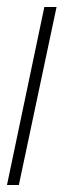

<svg xmlns="http://www.w3.org/2000/svg" viewBox="-20 -530 182 550"><path d="M0 0 107 -510H142L34 0Z"/></svg>

Font: Saira Ultra Condensed Thin
Style: Italic
Weight: 100
Width: 1
Italic angle: -12°
Designer: Hector Gatti with collaboration of the Omnibus-Type team
Foundry: Omnibus-Type
Version: Version 1.001; ttfautohint (v1.8)